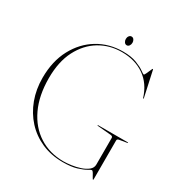

<svg xmlns="http://www.w3.org/2000/svg" viewBox="-188 -947 1041 1097"><g transform="rotate(30 332.5 -398.0)"><path d="M583 0Q583 7.5 582.5 9.2Q582 11 581 11Q579 11 573 -0.2Q567 -11.5 560.2 -22.8Q553.5 -34 548 -34Q543.5 -34 525 -23Q506.5 -12 471.2 -1Q436 10 380.5 10Q303.5 10 241 -17.5Q178.5 -45 133.5 -94.2Q88.5 -143.5 64.2 -209Q40 -274.5 40 -350Q40 -459.5 83.2 -540.5Q126.5 -621.5 200 -665.8Q273.5 -710 364.5 -710Q418.5 -710 454 -696.2Q489.5 -682.5 508.2 -668.8Q527 -655 531 -655Q534.5 -655 540.8 -668.5Q547 -682 552.8 -695.5Q558.5 -709 560 -709Q562.5 -709 563 -706L599.5 -539Q599.5 -538.5 600 -537.2Q600.5 -536 599.5 -535Q597.5 -533 595.5 -537Q570 -619 508.5 -661.5Q447 -704 360.5 -704Q280 -704 214.8 -664.8Q149.5 -625.5 110.8 -550.5Q72 -475.5 72 -367Q72 -252 111.2 -168.8Q150.5 -85.5 220.5 -40.8Q290.5 4 381.5 4Q403.5 4 432.8 0Q462 -4 489.8 -13.2Q517.5 -22.5 535.8 -37.5Q554 -52.5 554 -74V-250Q554 -260.5 540 -262L451 -270Q448 -270 448 -272Q448 -274 451 -274H646Q649 -274 649 -272Q649 -271 646 -270L597 -262Q583 -260 583 -250ZM363 -751Q353.5 -751 347.2 -759.8Q341 -768.5 341 -780Q341 -791.5 347.2 -800Q353.5 -808.5 363 -808.5Q373 -808.5 379 -800Q385 -791.5 385 -780Q385 -768.5 379 -759.8Q373 -751 363 -751Z"/></g></svg>

Font: Fraunces 144pt S000 Thin
Style: Regular
Weight: 100
Version: Version 1.000; ttfautohint (v1.8.3)